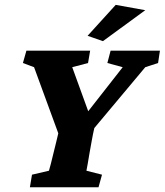

<svg xmlns="http://www.w3.org/2000/svg" viewBox="-20 -786 691 806"><path d="M589.8 -503.9 308.6 -168 381.8 -275.4 370.1 -221.7Q368.2 -210 363.8 -188Q359.4 -166 355.5 -141.6Q351.6 -117.2 348.1 -97.7Q344.7 -78.1 342.8 -69.3L408.2 -52.7L393.6 0H105.5L114.3 -52.7L185.5 -69.3Q188.5 -78.1 193.4 -98.1Q198.2 -118.2 204.1 -141.6Q210 -165 215.3 -187Q220.7 -209 223.6 -221.7L235.4 -275.4L246.1 -168L123 -503.9L76.2 -521.5L90.8 -573.2H358.4L349.6 -521.5L283.2 -503.9L358.4 -296.9H333L495.1 -503.9L430.7 -521.5L444.3 -573.2H651.4L643.6 -521.5ZM412.1 -613.3 347.7 -635.7 465.8 -765.6 589.8 -743.2Z"/></svg>

Font: Crimson Pro ExtraBold
Style: Italic
Weight: 800
Italic angle: -12°
Designer: Jacques Le Bailly
Foundry: Baron von Fonthausen
Version: Version 1.003